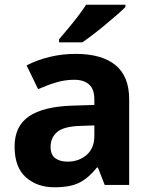

<svg xmlns="http://www.w3.org/2000/svg" viewBox="-20 -786 644 816"><path d="M302 -557Q412 -557 470.5 -509.5Q529 -462 529 -364V0H425L396 -74H392Q357 -30 318 -10Q279 10 211 10Q138 10 90 -32.5Q42 -75 42 -163Q42 -250 103 -291.5Q164 -333 286 -337L381 -340V-364Q381 -407 358.5 -427Q336 -447 296 -447Q256 -447 218 -435.5Q180 -424 142 -407L93 -508Q137 -531 190.5 -544Q244 -557 302 -557ZM323 -251Q251 -249 223 -225Q195 -201 195 -162Q195 -128 215 -113.5Q235 -99 267 -99Q315 -99 348 -127.5Q381 -156 381 -208V-253ZM513 -756Q499 -742 476 -722Q453 -702 426.5 -680Q400 -658 374.5 -638.5Q349 -619 330 -606H231V-619Q247 -638 268.5 -663.5Q290 -689 311 -716.5Q332 -744 346 -766H513Z"/></svg>

Font: Noto Sans Sinhala UI
Style: Bold
Weight: 700
Designer: Jelle Bosma - Monotype Design Team
Foundry: Monotype Imaging Inc.
Version: Version 2.006; ttfautohint (v1.8.4.7-5d5b)